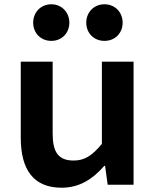

<svg xmlns="http://www.w3.org/2000/svg" viewBox="-20 -863 740 897"><path d="M135 -757C135 -709 170 -672 220 -672C269 -672 304 -709 304 -757C304 -805 269 -843 220 -843C170 -843 135 -805 135 -757ZM383 -757C383 -709 418 -672 468 -672C518 -672 553 -709 553 -757C553 -805 518 -843 468 -843C418 -843 383 -805 383 -757ZM77 -220C77 -72 135 14 268 14C352 14 414 -27 467 -88H471L483 0H604V-575H456V-191C409 -134 374 -113 324 -113C252 -113 226 -153 226 -239V-575H77Z"/></svg>

Font: Kawkab Mono
Style: Bold
Weight: 700
Monospace: yes
Designer: Abdullah Arif
Foundry: Abdullah Arif
Version: Version 1.000;PS 000.500;hotconv 1.0.88;makeotf.lib2.5.64775